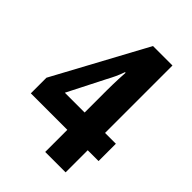

<svg xmlns="http://www.w3.org/2000/svg" viewBox="-204 -784 878 878"><g transform="rotate(45 235.0 -345.5)"><path d="M454 -143V-255H384V-691H258L16 -244V-143H252V0H384V-143ZM252 -255H124L215 -434C230 -462 241 -484 252 -516H256C255 -513 252 -443 252 -397Z"/></g></svg>

Font: Noto Sans Kannada ExtraCondensed
Style: Bold
Weight: 700
Width: 2
Designer: Jelle Bosma - Monotype Design Team
Foundry: Monotype Imaging Inc.
Version: Version 2.005